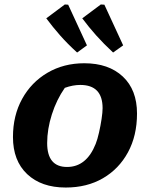

<svg xmlns="http://www.w3.org/2000/svg" viewBox="-20 -828 663 859"><path d="M274 11Q165 11 101.5 -49Q38 -109 38 -215Q38 -311 79 -385.5Q120 -460 192.5 -502.5Q265 -545 357 -545Q466 -545 529.5 -485.5Q593 -426 593 -320Q593 -221 552.5 -146.5Q512 -72 440.5 -30.5Q369 11 274 11ZM280 -81Q367 -81 408 -184Q416 -204 423 -235Q430 -266 434.5 -296Q439 -326 439 -344Q439 -448 339 -448Q306 -448 270 -435Q233 -382 212 -316Q191 -250 191 -188Q191 -81 280 -81ZM325 -593Q282 -632 249 -669.5Q216 -707 187 -746L270 -808L285 -807L369 -625ZM486 -593Q443 -633 410 -670Q377 -707 348 -746L431 -808L447 -807L531 -625Z"/></svg>

Font: Piazzolla SC
Style: Bold Italic
Weight: 700
Italic angle: -11.3°
Designer: Juan Pablo del Peral
Foundry: Huerta Tipografica
Version: Version 1.330